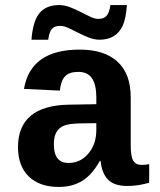

<svg xmlns="http://www.w3.org/2000/svg" viewBox="-20 -736 640 766"><path d="M214.4 9.8Q137.7 9.8 94.7 -32Q51.8 -73.7 51.8 -149.4Q51.8 -231.4 102.8 -274.2Q153.8 -316.9 255.4 -318.4L364.3 -320.3V-347.2Q364.3 -397.5 347.2 -423.3Q330.1 -449.2 292 -449.2Q256.3 -449.2 239.5 -431.4Q222.7 -413.6 218.8 -374.5L75.7 -381.3Q102.1 -538.1 297.9 -538.1Q396.5 -538.1 449 -489.7Q501.5 -441.4 501.5 -347.7V-156.2Q501.5 -111.8 511.5 -95Q521.5 -78.1 544.9 -78.1Q560.5 -78.1 575.2 -81.1V-6.8Q563 -3.9 553.2 -1.5Q543.5 1 533.7 2.4Q523.9 3.9 512.9 4.9Q502 5.9 487.3 5.9Q435.5 5.9 410.9 -19.5Q386.2 -44.9 381.3 -94.2H378.4Q347.7 -39.1 308.3 -14.6Q269 9.8 214.4 9.8ZM364.3 -244.6 298.8 -243.7Q254.9 -242.7 235.1 -234.6Q215.3 -226.6 205.1 -208.7Q194.8 -190.9 194.8 -160.2Q194.8 -85.9 253.4 -85.9Q300.8 -85.9 332.5 -123.3Q364.3 -160.6 364.3 -217.8ZM377.4 -577.6Q356 -577.6 334.2 -586.2Q312.5 -594.7 292 -605.2Q271.5 -615.7 253.2 -624.3Q234.9 -632.8 220.2 -632.8Q198.2 -632.8 187.5 -621.3Q176.8 -609.9 172.4 -577.6H105.5Q111.3 -653.8 138.4 -684.8Q165.5 -715.8 215.3 -715.8Q237.3 -715.8 259.3 -707.3Q281.2 -698.7 301.8 -688.2Q322.3 -677.7 340.1 -669.2Q357.9 -660.6 372.1 -660.6Q395 -660.6 405.8 -673.6Q416.5 -686.5 420.4 -715.8H486.3Q482.4 -661.6 469.7 -633.8Q457 -606 433.8 -591.8Q410.6 -577.6 377.4 -577.6Z"/></svg>

Font: Cousine
Style: Bold
Weight: 700
Monospace: yes
Designer: Steve Matteson
Foundry: Ascender Corporation
Version: Version 1.20